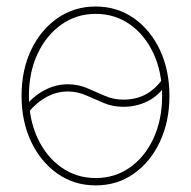

<svg xmlns="http://www.w3.org/2000/svg" viewBox="-20 -557 584 587"><path d="M272.5 9.8Q207 9.8 155.8 -26.1Q104.5 -62 75.2 -123.8Q45.9 -185.5 45.9 -263.7Q45.9 -342.8 75.2 -404.3Q104.5 -465.8 155.8 -501.5Q207 -537.1 272.5 -537.1Q337.9 -537.1 388.9 -501.5Q439.9 -465.8 469 -404.1Q498 -342.3 498 -263.7Q498 -185.5 469 -123.8Q439.9 -62 389.2 -26.1Q338.4 9.8 272.5 9.8ZM272.5 -12.7Q331.5 -12.7 377.4 -45.2Q423.3 -77.6 449.5 -134.5Q475.6 -191.4 475.6 -263.7Q475.6 -336.4 449.5 -393.1Q423.3 -449.7 377.4 -482.2Q331.5 -514.6 272.5 -514.6Q213.9 -514.6 167.7 -481.9Q121.6 -449.2 95 -392.8Q68.4 -336.4 68.4 -263.7Q68.4 -191.4 95 -134.5Q121.6 -77.6 167.7 -45.2Q213.9 -12.7 272.5 -12.7ZM67.4 -214.4 54.7 -229Q80.6 -262.2 115.2 -280.8Q149.9 -299.3 187 -299.3Q218.8 -299.3 246.1 -287.6Q273.4 -275.9 300.3 -264.2Q327.1 -252.4 356.9 -252.4Q393.1 -252.4 422.1 -266.6Q451.2 -280.8 476.1 -314L489.7 -301.3Q465.3 -264.2 431.2 -247.3Q397 -230.5 356.9 -230.5Q324.7 -230.5 297.1 -242.2Q269.5 -253.9 242.9 -265.6Q216.3 -277.3 187 -277.3Q154.3 -277.3 123.8 -261.2Q93.3 -245.1 67.4 -214.4Z"/></svg>

Font: Inter 24pt Thin
Style: Regular
Weight: 250
Designer: Rasmus Andersson
Foundry: rsms
Version: Version 4.001;git-66647c0bb